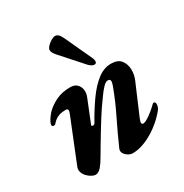

<svg xmlns="http://www.w3.org/2000/svg" viewBox="-165 -824 928 969"><g transform="rotate(-30 299.0 -340.0)"><path d="M388.6 -470.1Q381.8 -470.1 373.7 -475Q365.7 -479.9 359 -486.7L251.5 -607Q241.6 -618 235.5 -627.6Q229.4 -637.1 229.4 -646Q229.4 -655.7 239.7 -667Q250.1 -678.2 264.1 -686.7Q278.1 -695.2 288 -695.2Q299.3 -695.2 307.8 -686.8Q316.2 -678.5 324.5 -660.3L397.9 -501.6Q402.7 -491.3 401.7 -480.7Q400.7 -470.1 388.6 -470.1ZM116.3 14.4Q107.8 14.4 95.4 7.8Q82.9 1.3 71.5 -10.2Q60.1 -21.6 55 -37Q49.8 -52.3 56.9 -69L158.1 -320.2Q167.9 -345.3 148.6 -345.3Q141.9 -345.3 128.4 -344.1Q115 -342.8 99.1 -335.3Q83.2 -327.7 68.1 -310Q64.1 -305.2 56.3 -305.7Q48.5 -306.2 47.3 -314.8Q47.3 -322.5 53.7 -334.4Q60.1 -346.4 69.6 -358.8Q79.1 -371.1 85.5 -377.1Q109.6 -400.1 143.7 -416.4Q177.8 -432.7 224.9 -432.9Q249.8 -432.9 263.4 -420Q276.9 -407.1 280.1 -387.7Q283.4 -368.2 275.1 -347.2L222.2 -215.8Q219.2 -208.8 227.8 -207.8Q236.4 -206.8 240.3 -213.4Q275.5 -276 310.6 -325.3Q345.8 -374.7 383.5 -403.8Q421.3 -432.9 462.8 -432.9Q501.8 -432.9 519.4 -411Q536.9 -389.1 538.1 -357.6Q539.4 -326.2 526.2 -296.6L450.6 -119.6Q438 -89.4 454.8 -89.4Q461 -89.4 472 -95.1Q482.9 -100.8 495.2 -109.6Q507.4 -118.4 517.6 -126.9Q527.9 -135.3 532.7 -140.1Q537.8 -145.2 543.2 -150.2Q548.6 -155.1 552.1 -155.1Q555.1 -155.1 558.4 -151.4Q561.7 -147.6 561.7 -142.8Q561.7 -123.3 548.7 -107.5Q519.4 -72.4 482.5 -44.9Q445.7 -17.5 406.8 -1.7Q367.9 14 333.4 14Q320.3 14 306.8 5.4Q293.3 -3.1 286.8 -15.2Q280.2 -27.2 285.2 -39.8Q317.5 -113.4 352.7 -184.8Q388 -256.2 415.6 -330.6Q422.6 -349.5 420.9 -358.6Q419.2 -367.7 407.6 -367.9Q395 -368.1 379.6 -352.2Q364.2 -336.3 347.2 -312.3Q330.3 -288.2 311.5 -262Q302.8 -249.7 286.9 -224.3Q271 -198.9 251.8 -167.7Q232.5 -136.6 214.2 -105.4Q195.9 -74.2 181.7 -50.3Q166.2 -22.8 150.2 -4.2Q134.1 14.4 116.3 14.4Z"/></g></svg>

Font: EB Garamond
Style: Italic
Weight: 400
Italic angle: -17.2°
Designer: Georg Duffner and Octavio Pardo
Foundry: Georg Duffner
Version: Version 1.001